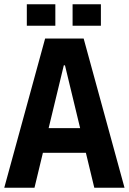

<svg xmlns="http://www.w3.org/2000/svg" viewBox="-27 -882 605 902"><path d="M-7 0 185 -701H366L558 0H416L363 -220L437 -164H114L188 -220L135 0ZM187 -220 140 -280H411L364 -220L264 -634L340 -575H211L287 -634ZM99 -761V-862H233V-761ZM314 -761V-862H447V-761Z"/></svg>

Font: Ruda ExtraBold
Style: Regular
Weight: 800
Designer: Mariela Monsalve and Angelina Sanchez
Foundry: Mariela Monsalve and Angelina Sanchez
Version: Version 2.000